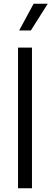

<svg xmlns="http://www.w3.org/2000/svg" viewBox="-20 -1013 277 1033"><path d="M77 -757H152V0H77ZM161 -993H237L146 -849H83Z"/></svg>

Font: Eudoxus Sans
Style: Regular
Weight: 400
Designer: Stijn de Vries
Foundry: tokotype
Version: Version 2.005